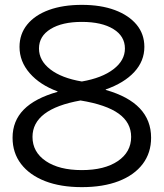

<svg xmlns="http://www.w3.org/2000/svg" viewBox="-20 -760 673 790"><path d="M316.7 10Q229.3 10 165.5 -14.8Q101.7 -39.7 66.7 -85.3Q31.7 -131 31.7 -193.3Q31.7 -262.3 77.7 -309Q123.6 -355.7 216.6 -382V-384Q144.3 -410.7 102.3 -458.8Q60.3 -507 60.3 -567Q60.3 -620 92 -659Q123.7 -698 181.3 -719Q239 -740 316.7 -740Q394.7 -740 452.2 -718.7Q509.7 -697.3 541.9 -658.7Q574 -620 574 -567Q574 -508.7 532.5 -463.7Q491 -418.7 415.1 -392V-390Q601.7 -337 601.7 -193.3Q601.7 -131 567.2 -85.3Q532.7 -39.7 468.7 -14.8Q404.7 10 316.7 10ZM316.7 -60.1Q410 -60.1 464.8 -97.2Q519.6 -134.4 519.6 -196.7Q519.6 -255.3 468.5 -292.3Q417.3 -329.3 311.3 -346.6Q113.7 -311.3 113.7 -196.7Q113.7 -134.4 168.6 -97.2Q223.4 -60.1 316.7 -60.1ZM316.7 -424.7Q399.7 -439 446.8 -475.2Q494 -511.3 494 -560.3Q494 -611.3 446.3 -640.6Q398.6 -669.9 316.7 -669.9Q235.7 -669.9 188.1 -640.6Q140.4 -611.3 140.4 -560.3Q140.4 -510.7 186.9 -474.7Q233.4 -438.7 316.7 -424.7Z"/></svg>

Font: M PLUS 1 Thin
Style: Regular
Weight: 100
Designer: Coji Morishita
Foundry: UNDERFOREST DESIGN
Version: Version 1.001